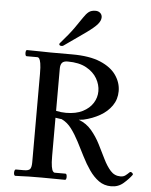

<svg xmlns="http://www.w3.org/2000/svg" viewBox="-61 -964 806 1026"><g transform="rotate(5 342.0 -450.5)"><path d="M396 -329Q382 -327 371 -326Q412 -311 440 -278Q468 -245 488 -205.5Q508 -166 526 -129Q544 -92 565.5 -68Q587 -44 619 -44Q635 -44 645.5 -52Q656 -60 666 -70Q672 -75 679.5 -68.5Q687 -62 683 -57Q667 -35 639.5 -11Q612 13 574 13Q536 13 507.5 -7.5Q479 -28 456 -61Q433 -94 413.5 -133Q394 -172 374.5 -209.5Q355 -247 333 -276.5Q311 -306 282 -320Q282 -321 281 -321Q272 -322 263 -323.5Q254 -325 246 -326V-121Q246 -83 249.5 -64Q253 -45 258 -39Q263 -33 267 -33H325Q333 -33 333 -14Q333 -10 331.5 -5Q330 0 325 0Q294 0 261.5 -0.5Q229 -1 199 -1Q157 -1 132 -0.5Q107 0 91 1Q75 2 59 2Q55 2 53 -3Q51 -8 51 -14Q51 -21 53 -26.5Q55 -32 59 -32H102Q128 -32 135.5 -42Q143 -52 143 -78V-552Q143 -591 139.5 -609.5Q136 -628 131.5 -634Q127 -640 122 -640H64Q56 -640 56 -659Q56 -664 57.5 -668.5Q59 -673 64 -673Q105 -673 136.5 -672Q168 -671 190 -671H305Q399 -671 457 -646.5Q515 -622 542.5 -582Q570 -542 570 -497Q570 -453 546.5 -419Q523 -385 483.5 -362.5Q444 -340 396 -329ZM462 -487Q462 -522 443 -555Q424 -588 385 -609.5Q346 -631 285 -631Q263 -631 254.5 -620.5Q246 -610 246 -590V-363Q273 -357 299 -357Q353 -357 389 -375.5Q425 -394 443.5 -423.5Q462 -453 462 -487ZM255 -714Q251 -711 245 -711Q232 -711 232 -720Q232 -723 236 -727Q281 -778 306 -813.5Q331 -849 345.5 -871Q360 -893 373.5 -903.5Q387 -914 410 -914Q425 -914 435 -905Q445 -896 445 -882Q445 -864 429 -845Q413 -826 371.5 -796Q330 -766 255 -714Z"/></g></svg>

Font: Sedan
Style: Regular
Weight: 400
Designer: Sebastian Salazar
Foundry: Sebastian Salazar
Version: Version 1.100; ttfautohint (v1.8.4.7-5d5b)